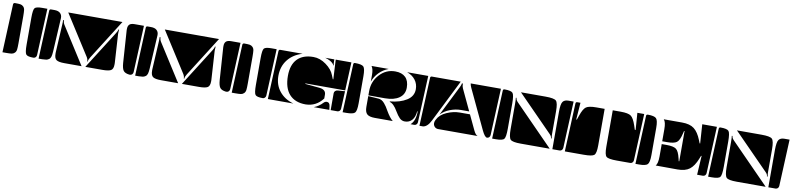

<svg xmlns="http://www.w3.org/2000/svg" viewBox="-8 -1160 7512 1821"><g transform="rotate(10 3748.0 -250.0)"><path d="M213 -120V-380Q213 -456 226.5 -473Q240 -490 298 -490H348L328 -40Q327 -27 318.5 -18.5Q310 -10 298 -10Q241 -10 227 -27.5Q213 -45 213 -120ZM0 -10 20 -475Q20 -481 24.5 -485.5Q29 -490 35 -490Q71 -490 88 -487.5Q105 -485 117.5 -472.5Q130 -460 132.5 -440Q135 -420 135 -380V-120Q135 -80 132.5 -60Q130 -40 117.5 -27.5Q105 -15 88 -12.5Q71 -10 35 -10Z M1124 -432Q1124 -462 1139 -476Q1154 -490 1188 -490H1278L1258 -40Q1257 -27 1248.5 -18.5Q1240 -10 1228 -10H1221Q1179 -15 1164 -35.5Q1149 -56 1145 -108L1124 -420Q1124 -426 1124 -432ZM798 -10 1027 -372Q1045 -399 1045 -413H1052Q1050 -400 1050 -383Q1050 -376 1050 -369L1067 -94Q1067 -87 1067 -81Q1067 -36 1044 -23Q1021 -10 962 -10ZM498 -84Q498 -90 498 -97L513 -368Q514 -382 514 -392.5Q514 -403 513 -410H522Q522 -387 534 -368L762 -10H596Q541 -10 519.5 -24.5Q498 -39 498 -84ZM348 -10 368 -475Q369 -490 383 -490H416Q453 -490 471.5 -473Q490 -456 490 -429Q490 -426 490 -423L472 -100Q470 -69 465 -51Q460 -33 447 -24Q434 -15 421.5 -13Q409 -11 383 -10ZM549 -490H1071L828 -106Q812 -81 812 -63H807Q807 -86 794 -106Z M2054 -432Q2054 -462 2069 -476Q2084 -490 2118 -490H2208L2188 -40Q2187 -27 2178.5 -18.5Q2170 -10 2158 -10H2151Q2109 -15 2094 -35.5Q2079 -56 2075 -108L2054 -420Q2054 -426 2054 -432ZM1728 -10 1957 -372Q1975 -399 1975 -413H1982Q1980 -400 1980 -383Q1980 -376 1980 -369L1997 -94Q1997 -87 1997 -81Q1997 -36 1974 -23Q1951 -10 1892 -10ZM1428 -84Q1428 -90 1428 -97L1443 -368Q1444 -382 1444 -392.5Q1444 -403 1443 -410H1452Q1452 -387 1464 -368L1692 -10H1526Q1471 -10 1449.5 -24.5Q1428 -39 1428 -84ZM1278 -10 1298 -475Q1299 -490 1313 -490H1346Q1383 -490 1401.5 -473Q1420 -456 1420 -429Q1420 -426 1420 -423L1402 -100Q1400 -69 1395 -51Q1390 -33 1377 -24Q1364 -15 1351.5 -13Q1339 -11 1313 -10ZM1479 -490H2001L1758 -106Q1742 -81 1742 -63H1737Q1737 -86 1724 -106Z M2421 -120V-380Q2421 -456 2434.5 -473Q2448 -490 2506 -490H2556L2536 -40Q2535 -27 2526.5 -18.5Q2518 -10 2506 -10Q2449 -10 2435 -27.5Q2421 -45 2421 -120ZM2208 -10 2228 -475Q2228 -481 2232.5 -485.5Q2237 -490 2243 -490Q2279 -490 2296 -487.5Q2313 -485 2325.5 -472.5Q2338 -460 2340.5 -440Q2343 -420 2343 -380V-120Q2343 -80 2340.5 -60Q2338 -40 2325.5 -27.5Q2313 -15 2296 -12.5Q2279 -10 2243 -10Z M2556 -10 2576 -475Q2577 -490 2591 -490H2806Q2717 -464 2666.5 -399.5Q2616 -335 2616 -244Q2616 -158 2665.5 -96.5Q2715 -35 2801 -10ZM3161 -10V-173Q3161 -186 3171 -195Q3181 -204 3195 -205L3264 -210L3256 -40Q3255 -27 3246.5 -18.5Q3238 -10 3226 -10ZM2998 -10Q3046 -28 3083 -68Q3096 -81 3112 -81Q3140 -81 3144 -43L3148 -10ZM2705 -260Q2705 -366 2758.5 -422Q2812 -478 2913 -478Q2977 -478 3036 -435Q3095 -392 3115 -339L3130 -302H3135L3125 -490H3276L3264 -218H2881V-213L3019 -200Q3082 -194 3082 -144V-108Q3019 -24 2917 -22Q2814 -22 2759.5 -83Q2705 -144 2705 -260ZM3024 -490H3112V-467Q3112 -449 3116 -433L3112 -432Q3110 -439 3102 -448Q3079 -474 3024 -490Z M3276 -10 3296 -475Q3297 -490 3311 -490Q3376 -490 3393.5 -472Q3411 -454 3411 -380V-120Q3411 -46 3393.5 -28Q3376 -10 3311 -10ZM3470 -490H3635Q3584 -471 3545.5 -432Q3507 -393 3489 -342V-408Q3489 -463 3470 -490ZM3699 -184 3700 -189Q3797 -198 3859.5 -237.5Q3922 -277 3922 -345Q3922 -396 3893 -434Q3864 -472 3813 -490H4016L3996 -40Q3995 -27 3986.5 -18.5Q3978 -10 3966 -10H3930Q3976 -50 3976 -141H3971Q3967 -86 3940.5 -56Q3914 -26 3872 -26Q3842 -26 3821 -47Q3800 -68 3777 -107Q3738 -175 3699 -184ZM3489 -100V-203L3589 -196Q3605 -195 3619.5 -187Q3634 -179 3647.5 -163Q3661 -147 3669.5 -134Q3678 -121 3691 -98Q3728 -34 3759 -10H3587Q3532 -10 3510.5 -30Q3489 -50 3489 -100ZM3489 -210V-250Q3489 -344 3551 -411Q3613 -478 3701 -478Q3766 -478 3800.5 -444Q3835 -410 3835 -345Q3835 -280 3785 -245Q3735 -210 3648 -210Z M4016 -10 4036 -475Q4037 -490 4051 -490H4329L4125 -81Q4093 -16 4051 -10ZM4425 -490H4716L4696 -40Q4695 -27 4686.5 -18.5Q4678 -10 4666 -10Q4645 -10 4616 -71L4437 -451Q4428 -470 4425 -490ZM4148 -59Q4148 -73 4155 -87L4159 -95Q4183 -144 4246 -172Q4309 -200 4372 -200H4469L4536 -58Q4555 -17 4576 -10H4193Q4172 -12 4160 -26Q4148 -40 4148 -59ZM4185 -148 4328 -434Q4343 -464 4343 -476H4352Q4352 -449 4360 -432L4457 -226H4377Q4327 -226 4274 -206Q4221 -186 4185 -148Z M5296 -10V-370Q5296 -446 5312.5 -468Q5329 -490 5366 -490H5416L5396 -40Q5395 -27 5386.5 -18.5Q5378 -10 5366 -10ZM4870 -430 4877 -431Q4877 -411 4897 -391L5260 -21Q5265 -16 5270 -10H4991Q4912 -10 4892.5 -29Q4873 -48 4873 -130V-370Q4873 -415 4870 -430ZM4909 -490H5146Q5228 -490 5248 -471Q5268 -452 5268 -370V-151Q5268 -130 5272 -109H5265Q5265 -128 5247 -146ZM4716 -10 4736 -475Q4737 -490 4751 -490Q4815 -490 4830.5 -471Q4846 -452 4846 -370V-130Q4846 -48 4831 -29Q4816 -10 4751 -10Z M5416 -10 5436 -475Q5437 -490 5451 -490H5482L5470 -327H5476L5490 -367Q5513 -435 5539.5 -454Q5566 -473 5638 -473H5718V-120Q5718 -45 5698.5 -27.5Q5679 -10 5598 -10ZM5796 -120V-473H5873Q5945 -473 5971.5 -454Q5998 -435 6021 -367L6034 -327H6042L6030 -490H6096L6076 -40Q6075 -27 6066.5 -18.5Q6058 -10 6046 -10H5916Q5835 -10 5815.5 -27.5Q5796 -45 5796 -120Z M6288 -28Q6309 -50 6309 -120V-238H6355Q6422 -238 6448 -219Q6474 -200 6490 -131L6496 -106H6501V-397H6496L6490 -372Q6474 -303 6448 -284Q6422 -265 6355 -265H6309V-380Q6309 -450 6288 -472V-473H6464Q6539 -473 6580 -441.5Q6621 -410 6650 -337L6662 -307H6667L6655 -490H6796L6776 -40Q6775 -27 6766.5 -18.5Q6758 -10 6746 -10H6690L6701 -193H6696L6684 -163Q6655 -90 6614 -58.5Q6573 -27 6498 -27ZM6096 -10 6116 -475Q6117 -490 6131 -490Q6193 -490 6212 -471.5Q6231 -453 6231 -380V-120Q6231 -47 6212.5 -28.5Q6194 -10 6131 -10Z M7376 -10V-370Q7376 -446 7392.5 -468Q7409 -490 7446 -490H7496L7476 -40Q7475 -27 7466.5 -18.5Q7458 -10 7446 -10ZM6950 -430 6957 -431Q6957 -411 6977 -391L7340 -21Q7345 -16 7350 -10H7071Q6992 -10 6972.5 -29Q6953 -48 6953 -130V-370Q6953 -415 6950 -430ZM6989 -490H7226Q7308 -490 7328 -471Q7348 -452 7348 -370V-151Q7348 -130 7352 -109H7345Q7345 -128 7327 -146ZM6796 -10 6816 -475Q6817 -490 6831 -490Q6895 -490 6910.5 -471Q6926 -452 6926 -370V-130Q6926 -48 6911 -29Q6896 -10 6831 -10Z"/></g></svg>

Font: PrimecolorCV1
Style: Medium
Weight: 500
Designer: gluk
Foundry: gluk
Version: Version 0.672